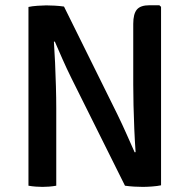

<svg xmlns="http://www.w3.org/2000/svg" viewBox="-20 -708 722 732"><path d="M88.5 -681.5Q102 -684.5 123 -686Q144 -687.5 156.5 -687.5Q169.5 -687.5 188.2 -686.5Q207 -685.5 224 -683L194.5 -550.5L185.5 -549Q188 -513 190 -468.5Q192 -424 193.2 -378.8Q194.5 -333.5 194.5 -296V0Q180.5 2.5 167 3.5Q153.5 4.5 142 4.5Q131.5 4.5 116.8 3.5Q102 2.5 88.5 0ZM252 -410.5Q233.5 -448 218 -483.2Q202.5 -518.5 189 -549.5L136 -613.5L224 -683L427 -273Q446.5 -233 463.2 -195.2Q480 -157.5 493.5 -127L550.5 -67L456.5 0ZM594 -682V-1.5Q580 1.5 559.8 3Q539.5 4.5 524.5 4.5Q510 4.5 492 3.5Q474 2.5 456.5 0L488 -126.5L497 -128Q494 -169 492 -215.8Q490 -262.5 489 -307Q488 -351.5 488 -386V-617Q488 -655 501.8 -671.5Q515.5 -688 550 -688H587.5Z"/></svg>

Font: Signika Negative Light Medium
Style: Regular
Weight: 500
Version: Version 2.001